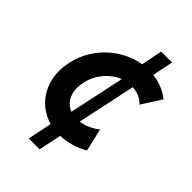

<svg xmlns="http://www.w3.org/2000/svg" viewBox="-225 -729 944 944"><g transform="rotate(45 246.5 -257.0)"><path d="M251.5 5.9Q195.2 5.9 150.2 -16Q105.3 -37.9 75.8 -77Q46.4 -116 36 -167.2Q25.5 -218.4 37.7 -276.9Q49.9 -334.2 79.3 -380.9Q108.7 -427.7 150.5 -461.4Q192.3 -495.2 241.1 -513.4Q290 -531.7 340.3 -531.7Q385.6 -531.7 425.2 -517.8Q464.8 -503.9 493.1 -480.5L428 -378.2Q412.3 -396.9 386.8 -406.7Q361.3 -416.4 334.3 -416.4Q292.5 -416.4 254.8 -394.9Q217.2 -373.4 190.7 -336.6Q164.3 -299.8 155.6 -254.2Q148 -214 157.7 -181.4Q167.5 -148.7 193.1 -129.5Q218.6 -110.2 258 -110.2Q292.9 -110.2 324.9 -124Q356.8 -137.7 377.4 -155.2L404.9 -36.8Q372.5 -17 332.1 -5.6Q291.7 5.9 251.5 5.9ZM160.6 124 188.6 -10.5 207.2 -73.9 286.1 -445 290.9 -497.4 318.9 -638.2H395L365.6 -496.3L350.2 -445L271.3 -73.9L264.1 -9.4L236.2 124Z"/></g></svg>

Font: Reddit Sans
Style: Italic
Weight: 400
Italic angle: -11.25°
Designer: Stephen Hutchings
Version: Version 1.013